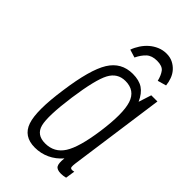

<svg xmlns="http://www.w3.org/2000/svg" viewBox="-224 -796 880 880"><g transform="rotate(45 216.5 -356.0)"><path d="M393 -537 373 -475Q356 -513 330.5 -530Q305 -547 264 -547Q190 -547 151 -484Q112 -421 91 -267Q69 -115 90.5 -52.5Q112 10 185 10Q223 10 256.5 -5.5Q290 -21 316 -51Q312 -16 320 -3Q328 10 354 10Q362 10 368.5 9Q375 8 384 6L391 -40Q387 -39 384 -38.5Q381 -38 379 -38Q368 -38 367 -46.5Q366 -55 368 -70L433 -537ZM344 -257Q327 -136 295.5 -86.5Q264 -37 205 -37Q149 -37 136.5 -85.5Q124 -134 143 -272Q162 -406 187 -453Q212 -500 263 -500Q325 -500 343.5 -443Q362 -386 344 -257ZM308 -722Q284 -722 263 -713Q242 -704 225.5 -689.5Q209 -675 196.5 -656Q184 -637 177 -617L216 -605Q230 -634 248.5 -651Q267 -668 300 -668Q334 -668 347 -651Q360 -634 367 -605L409 -617Q407 -637 400 -656Q393 -675 380 -689.5Q367 -704 349 -713Q331 -722 308 -722Z"/></g></svg>

Font: Secuela ExtLt
Style: Italic
Weight: 200
Italic angle: -8°
Designer: Fernando Haro
Foundry: deFharo
Version: Version 1.704